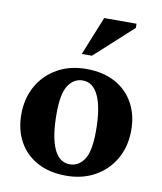

<svg xmlns="http://www.w3.org/2000/svg" viewBox="-78 -734 683 810"><g transform="rotate(10 263.0 -328.5)"><path d="M259.5 13Q188 13 136.2 -15Q84.5 -43 56.8 -93.2Q29 -143.5 29 -209.5Q29 -278.5 59.2 -331.8Q89.5 -385 143 -415.2Q196.5 -445.5 267 -445.5Q338.5 -445.5 390.2 -417.5Q442 -389.5 469.8 -339.2Q497.5 -289 497.5 -223Q497.5 -154 467.2 -100.8Q437 -47.5 383.2 -17.2Q329.5 13 259.5 13ZM266.5 -37Q304 -37 327.8 -72Q351.5 -107 351.5 -194Q351.5 -293 328 -344Q304.5 -395 260 -395Q222.5 -395 198.8 -360.2Q175 -325.5 175 -238.5Q175 -139.5 198.2 -88.2Q221.5 -37 266.5 -37ZM236 -504.5 303 -670H441.5V-652L279.5 -504.5Z"/></g></svg>

Font: Newsreader Text
Style: Bold
Weight: 700
Designer: Hugues Gentile
Foundry: Production Type
Version: Version 1.001